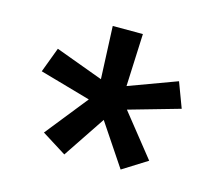

<svg xmlns="http://www.w3.org/2000/svg" viewBox="-74 -857 749 652"><g transform="rotate(15 300.0 -531.0)"><path d="M201 -299 115 -353 233 -501 54 -552 87 -640 255 -578 247 -763H353L345 -578L513 -640L546 -552L367 -501L485 -353L399 -299L300 -447Z"/></g></svg>

Font: Iosevka Slab Semibold Extended
Style: Regular
Weight: 600
Width: 7
Monospace: yes
Designer: Belleve Invis
Foundry: Belleve Invis
Version: Version 11.1.0; ttfautohint (v1.8.3)